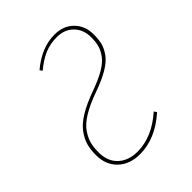

<svg xmlns="http://www.w3.org/2000/svg" viewBox="-162 -614 711 711"><g transform="rotate(-45 193.5 -259.0)"><path d="M245.1 -528.3Q291.5 -528.3 320.1 -499.5Q348.6 -470.7 348.6 -425.8Q348.6 -399.9 344 -381.3Q339.4 -362.8 325.2 -342.3Q311 -321.8 280.8 -303.7Q250.5 -285.6 203.6 -269Q155.3 -252 123.8 -232.7Q92.3 -213.4 77.4 -191.7Q62.5 -169.9 57.4 -150.4Q52.2 -130.9 52.2 -104Q52.2 -57.1 80.8 -30.5Q109.4 -3.9 156.2 -3.9Q232.9 -3.9 303.7 -66.9L311 -56.6Q237.3 9.3 156.2 9.3Q103 9.3 70.6 -21.7Q38.1 -52.7 38.1 -104Q38.1 -132.8 44.2 -154.5Q50.3 -176.3 66.7 -199.2Q83 -222.2 116 -242.2Q148.9 -262.2 199.2 -280.3Q242.7 -295.9 270.5 -312.3Q298.3 -328.6 311.8 -347.4Q325.2 -366.2 329.8 -383.5Q334.5 -400.9 334.5 -425.3Q334.5 -465.3 309.6 -490.5Q284.7 -515.6 244.6 -515.6Q209.5 -515.6 180.4 -503.2Q151.4 -490.7 119.6 -464.4L112.8 -474.1Q176.8 -528.3 245.1 -528.3Z"/></g></svg>

Font: Fira Sans Compressed Hair
Style: Italic
Weight: 100
Width: 3
Italic angle: -8°
Designer: Carrois Corporate & Edenspiekermann AG
Foundry: Carrois Corporate GbR & Edenspiekermann AG
Version: Version 4.203;PS 004.203;hotconv 1.0.88;makeotf.lib2.5.64775